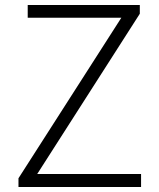

<svg xmlns="http://www.w3.org/2000/svg" viewBox="-20 -749 637 769"><path d="M54 0H545V-52H129L540 -694V-729H91V-678H466L54 -35Z"/></svg>

Font: Spoqa Han Sans Neo Light
Style: Regular
Weight: 300
Designer: [Spoqa Han Sans Neo] Dong-huui Kim  Younghwa Kang  Yujin Lee  [Noto Sans] Ryoko NISHIZUKA  (kana & ideographs); Paul D. 
Foundry: Spoqa (http://www.spoqa-han-sans.com)
Version: Version 1.000